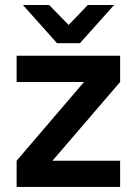

<svg xmlns="http://www.w3.org/2000/svg" viewBox="-20 -741 541 761"><path d="M456.1 -416 188 -104H456.1V0H45.9V-104L313 -416H45.9V-520H456.1ZM70.8 -721.2H174.8L252 -642.1L328.1 -721.2H432.1L296.9 -569.8H206.1Z"/></svg>

Font: D-DIN Exp
Style: DINExp-Bold
Weight: 700
Width: 7
Designer: Charles Nix
Foundry: Datto Inc.
Version: Version 1.00